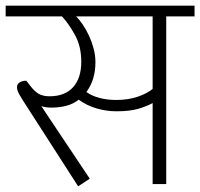

<svg xmlns="http://www.w3.org/2000/svg" viewBox="-30 -650 707 678"><path d="M287 -19 246 8 64 -275Q47 -301 38.5 -316Q30 -331 30 -342Q30 -353 39.5 -359Q49 -365 63 -365L76 -348Q92 -327 107 -318.5Q122 -310 145 -310Q199 -310 228 -342Q257 -374 257 -432Q257 -486 235 -526Q213 -566 189 -592H-10V-630H657V-592H557V0H509V-286Q489 -275 459 -266Q429 -257 381 -257Q345 -257 310 -267.5Q275 -278 248 -298Q229 -283 204.5 -276.5Q180 -270 150 -270Q142 -270 132 -271.5Q122 -273 116 -275ZM380 -297Q423 -297 456.5 -308.5Q490 -320 509 -336V-592H239Q250 -581 262 -563.5Q274 -546 284 -524.5Q294 -503 300.5 -479Q307 -455 307 -430Q307 -368 275 -325Q295 -311 322 -304Q349 -297 380 -297Z"/></svg>

Font: Mukta ExtraLight
Style: Regular
Weight: 275
Designer: Girish Dalvi and Yashodeep Gholap
Foundry: Ek Type
Version: Version 2.538;PS 1.002;hotconv 16.6.51;makeotf.lib2.5.65220;